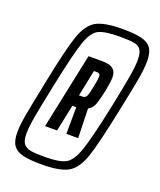

<svg xmlns="http://www.w3.org/2000/svg" viewBox="-132 -780 728 872"><g transform="rotate(20 232.0 -344.0)"><path d="M20 -92Q20 -124 28 -170.5Q36 -217 57 -319L62 -344Q97 -518 119.5 -584Q142 -650 181 -673Q220 -696 310 -696Q369 -696 401.5 -688Q434 -680 449 -659Q464 -638 464 -596Q464 -560 454 -504Q444 -448 422 -344Q386 -169 363.5 -103.5Q341 -38 301.5 -15Q262 8 173 8Q114 8 82 0Q50 -8 35 -29Q20 -50 20 -92ZM382 -344Q404 -451 413 -503Q422 -555 422 -587Q422 -621 411.5 -636Q401 -651 379 -655Q357 -659 309 -659Q235 -659 205.5 -643Q176 -627 156 -567.5Q136 -508 102 -344Q80 -239 70.5 -185.5Q61 -132 61 -100Q61 -67 72.5 -52Q84 -37 107 -33Q130 -29 175 -29Q246 -29 276 -45.5Q306 -62 327 -122.5Q348 -183 382 -344ZM206 -527H273Q309 -527 325 -514Q341 -501 341 -475Q341 -452 333 -410Q322 -359 313.5 -336Q305 -313 285 -303L289 -161H232L233 -290H214L187 -161H129ZM276 -409Q283 -442 283 -456Q283 -472 267 -472H252L226 -345H242Q256 -345 262 -356Q268 -367 276 -409Z"/></g></svg>

Font: Saira Ultra Condensed
Style: Bold Italic
Weight: 700
Width: 1
Italic angle: -12°
Designer: Hector Gatti with collaboration of the Omnibus-Type team
Foundry: Omnibus-Type
Version: Version 1.001; ttfautohint (v1.8)